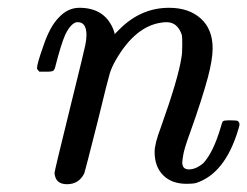

<svg xmlns="http://www.w3.org/2000/svg" viewBox="-20 -462 635 493"><path d="M81 -278Q75 -284 75 -287Q75 -298 91 -343Q108 -394 131 -417Q154 -442 184 -442Q247 -442 270 -389Q272 -383 274 -378V-374L287 -387Q342 -442 414 -442Q465 -442 495.5 -414.5Q526 -387 526 -338Q526 -310 514 -264Q498 -205 469 -124Q452 -78 450 -61Q448 -49 448 -45Q448 -27 465 -27Q483 -27 502 -43Q528 -71 547 -136Q550 -148 552.5 -150.5Q555 -153 566 -153H572Q589 -153 591 -151Q595 -147 595 -143Q595 -139 592 -130Q558 -16 483 8Q475 10 459 10Q421 10 399 -12Q377 -34 377 -72Q377 -93 393 -135Q438 -261 446 -315Q448 -324 448 -349Q448 -367 447 -372Q436 -405 408 -405Q400 -405 395 -404Q328 -395 278 -309Q267 -290 262 -274Q257 -258 231 -151Q199 -24 196 -16Q182 11 152 11Q122 11 120 -18Q120 -23 159 -181Q199 -343 199 -346Q202 -360 202 -372Q202 -405 180 -405H177Q162 -402 148 -374Q137 -350 121 -287Q120 -285 119 -283Q117 -278 104 -278Q100 -278 98 -278Z"/></svg>

Font: MathJax_Main
Style: Italic
Weight: 400
Version: Version 1.1